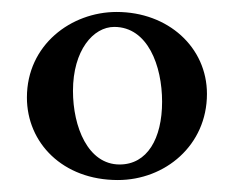

<svg xmlns="http://www.w3.org/2000/svg" viewBox="-20 -646 392 321"><path d="M175 -626C99 -626 25 -571 25 -483C25 -407 85 -345 177 -345C256 -345 326 -403 326 -489C326 -567 261 -626 175 -626ZM171 -601C227 -601 251 -536 251 -476C251 -414 226 -371 180 -371C127 -371 102 -434 102 -494C102 -562 136 -601 171 -601Z"/></svg>

Font: Sibila
Style: Regular
Weight: 400
Designer: Stefan Peev
Foundry: Context Ltd
Version: Version 1.000